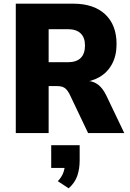

<svg xmlns="http://www.w3.org/2000/svg" viewBox="-20 -725 710 1046"><path d="M66 0V-705H379Q491 -705 553 -647Q615 -589 615 -485Q615 -422 590.5 -376.5Q566 -331 522.5 -305.5Q479 -280 421 -276L427 -285L460 -284Q491 -282 515.5 -263Q540 -244 559 -205L657 0H460L358 -214Q350 -229 341 -238.5Q332 -248 320 -252Q308 -256 292 -256H245V0ZM245 -386H350Q396 -386 419.5 -409Q443 -432 443 -477Q443 -521 419 -543.5Q395 -566 350 -566H245ZM354 301 295 262Q315 241 324 218Q333 195 333 173L366 190H259V66H414V149Q414 195 401 233Q388 271 354 301Z"/></svg>

Font: Nunito Sans 10pt SemiCondensed Black
Style: Regular
Weight: 900
Width: 4
Designer: Vernon Adams
Foundry: Vernon Adams
Version: Version 3.101;gftools[0.9.27]